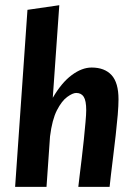

<svg xmlns="http://www.w3.org/2000/svg" viewBox="-20 -728 524 748"><path d="M38.9 0 87 -689.7 211 -707.7 185.6 -347Q220 -406.2 259.6 -435.5Q299.1 -464.9 337 -464.9Q387.6 -464.9 414.7 -435.3Q441.7 -405.7 441.7 -341.1Q441.7 -317.1 438.7 -280.7Q435.6 -244.2 430.8 -202Q426 -159.8 421 -119.4Q416 -78.9 412.2 -47Q408.4 -15 407 0H285.1Q286.7 -14 290.2 -43.7Q293.7 -73.3 298.3 -110Q302.8 -146.6 306.6 -183.7Q310.3 -220.8 313.1 -251.7Q315.9 -282.5 315.9 -298.9Q315.9 -335.8 306.2 -350.9Q296.6 -365.9 276.9 -365.9Q263.3 -365.9 241.9 -350.4Q220.5 -334.9 201.7 -298.3Q183 -261.6 174.9 -196.5L161.2 0Z"/></svg>

Font: Ancizar Sans Thin
Style: Italic
Weight: 100
Italic angle: -4°
Designer: Cesar Puertas, Viviana Monsalve, Julian Moncada, Julian Prieto, Jose Castro, Mariel Hernandez, Felipe Aragon, Sara Alarc
Version: Version 8.100